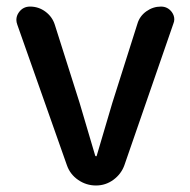

<svg xmlns="http://www.w3.org/2000/svg" viewBox="-20 -570 585 590"><path d="M185.5 -62.5 33.2 -494.1Q30.3 -502 30.3 -508.8Q30.3 -521.5 38.1 -532.2Q50.8 -549.8 72.3 -549.8Q98.6 -549.8 119.6 -534.2Q140.6 -518.6 148.4 -494.1L224.6 -253.9Q234.4 -220.7 272.5 -91.8Q273.4 -89.8 275.4 -89.8Q277.3 -89.8 277.3 -91.8Q315.4 -220.7 325.2 -253.9L402.3 -497.1Q409.2 -520.5 429.7 -535.2Q450.2 -549.8 474.6 -549.8Q495.1 -549.8 507.8 -533.2Q515.6 -522.5 515.6 -510.7Q515.6 -503.9 512.7 -497.1L362.3 -62.5Q352.5 -35.2 328.6 -17.6Q304.7 0 274.9 0Q245.1 0 220.2 -17.1Q195.3 -34.2 185.5 -62.5Z"/></svg>

Font: Gen Jyuu GothicX Medium
Style: Regular
Weight: 500
Designer: Ryoko NISHIZUKA (kana &amp; ideographs); Paul D. Hunt (Latin, Greek &amp; Cyrillic); Wenlong ZHANG (bopomofo); Sandoll C
Version: Version 1.058.20140828